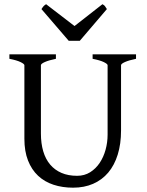

<svg xmlns="http://www.w3.org/2000/svg" viewBox="-20 -872 694 907"><path d="M622.6 -594.2Q589.4 -587.4 570.6 -579.1Q551.8 -570.8 551.8 -564V-255.9Q551.8 -191.9 536.1 -141.6Q520.5 -91.3 491.2 -56.6Q461.9 -22 419.9 -3.7Q377.9 14.6 325.2 14.6Q274.9 14.6 232.7 0.7Q190.4 -13.2 159.9 -41.7Q129.4 -70.3 112.3 -113.8Q95.2 -157.2 95.2 -216.8V-564Q95.2 -569.8 77.4 -578.6Q59.6 -587.4 24.4 -594.2V-615.2H244.1V-594.2Q210.9 -587.4 192.1 -579.1Q173.3 -570.8 173.3 -564V-241.2Q173.3 -194.3 184.3 -157.2Q195.3 -120.1 217 -94.5Q238.8 -68.8 270.5 -55.2Q302.2 -41.5 344.2 -41.5Q378.9 -41.5 405.8 -58.3Q432.6 -75.2 450.9 -102.5Q469.2 -129.9 478.8 -164.8Q488.3 -199.7 488.3 -235.8V-564Q488.3 -569.8 470.5 -578.6Q452.6 -587.4 417.5 -594.2V-615.2H622.6ZM356.9 -679.2H304.7L175.8 -829.1Q179.2 -834 181.6 -837.4Q184.1 -840.8 186.3 -843.3Q188.5 -845.7 191.2 -847.7Q193.8 -849.6 197.8 -852.1L332 -749L463.9 -852.1Q472.2 -847.7 475.6 -843.3Q479 -838.9 484.9 -829.1Z"/></svg>

Font: Gentium Unicode
Style: Regular
Weight: 400
Version: Version 1.009